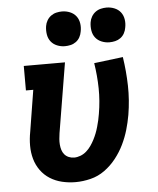

<svg xmlns="http://www.w3.org/2000/svg" viewBox="-54 -804 708 859"><g transform="rotate(-5 300.0 -375.0)"><path d="M251 8Q220 8 190.5 1Q161 -6 136.5 -21.5Q112 -37 95 -60.5Q78 -84 70 -112.5Q62 -141 62 -172Q62 -203 68 -234L98 -420H65V-530H250L198 -216Q196 -203 195 -190.5Q194 -178 195 -165.5Q196 -153 199.5 -141.5Q203 -130 210.5 -121Q218 -112 229.5 -107Q241 -102 254 -102Q268 -102 282.5 -107.5Q297 -113 309 -123.5Q321 -134 330 -147Q339 -160 346 -173.5Q353 -187 358.5 -201Q364 -215 368 -229.5Q372 -244 375.5 -258.5Q379 -273 381 -287Q391 -345 390 -401.5Q389 -458 380 -515L510 -531Q520 -466 521.5 -401.5Q523 -337 512 -271Q506 -237 496.5 -204.5Q487 -172 471.5 -140Q456 -108 433.5 -79.5Q411 -51 382 -30Q353 -9 318.5 -0.5Q284 8 251 8ZM456 -602Q438 -602 421 -609Q404 -616 393.5 -629.5Q383 -643 380 -661.5Q377 -680 380 -699Q382 -712 389 -724Q396 -736 407 -744Q418 -752 431 -755Q444 -758 456 -758Q475 -758 492 -751Q509 -744 519.5 -730.5Q530 -717 533 -698.5Q536 -680 532 -661Q530 -648 523.5 -636Q517 -624 506 -616Q495 -608 482 -605Q469 -602 456 -602ZM256 -602Q238 -602 221 -609Q204 -616 193.5 -629.5Q183 -643 180 -661.5Q177 -680 180 -699Q182 -712 189 -724Q196 -736 207 -744Q218 -752 231 -755Q244 -758 256 -758Q275 -758 292 -751Q309 -744 319.5 -730.5Q330 -717 333 -698.5Q336 -680 332 -661Q330 -648 323.5 -636Q317 -624 306 -616Q295 -608 282 -605Q269 -602 256 -602Z"/></g></svg>

Font: Iosevka Slab XBdExObl
Style: Regular
Weight: 800
Width: 7
Italic angle: -9°
Monospace: yes
Designer: Belleve Invis
Foundry: Belleve Invis
Version: Version 11.1.0; ttfautohint (v1.8.3)